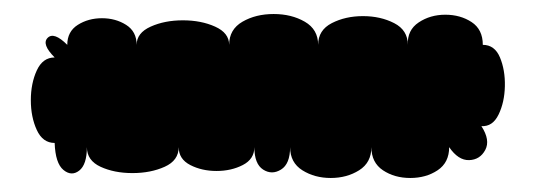

<svg xmlns="http://www.w3.org/2000/svg" viewBox="-20 -137 765 274"><path d="M58 67Q41 67 32.5 48.5Q24 30 24 6Q24 -18 32.5 -36.5Q41 -55 58 -55Q39 -74 48 -83Q57 -92 76 -73Q76 -92 91 -101.5Q106 -111 125.5 -111Q145 -111 160 -101.5Q175 -92 175 -73Q175 -90 195 -99Q215 -108 241 -108Q267 -108 287 -99Q307 -90 307 -73Q307 -95 326 -106Q345 -117 370.5 -117Q396 -117 415 -106Q434 -95 434 -73Q434 -94 453.5 -104Q473 -114 498 -114Q523 -114 542.5 -104Q562 -94 562 -73Q561 -94 577.5 -105Q594 -116 615.5 -116Q637 -116 653 -105.5Q669 -95 669 -73Q686 -73 693.5 -55Q701 -37 700.5 -14Q700 9 691.5 26.5Q683 44 667 43Q680 63 672.5 77Q665 91 649.5 91.5Q634 92 621 73Q621 95 604.5 106Q588 117 565.5 117Q543 117 526.5 106Q510 95 510 73Q510 95 492.5 106Q475 117 452 117Q429 117 411.5 106Q394 95 394 73Q394 97 381 105Q368 113 355.5 105Q343 97 343 73Q343 90 326.5 98.5Q310 107 289 107Q268 107 251.5 98.5Q235 90 235 73Q235 92 215 101Q195 110 169 110Q143 110 123.5 101Q104 92 104 73Q104 98 93 106.5Q82 115 70.5 105.5Q59 96 58 67Z"/></svg>

Font: Rubik Bubbles
Style: Regular
Weight: 400
Designer: Hubert and Fischer, NaN
Foundry: Hubert and Fischer, NaN
Version: Version 2.200